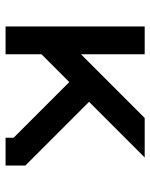

<svg xmlns="http://www.w3.org/2000/svg" viewBox="55 -595 540 690"><g transform="rotate(90 325.0 -250.0)"><path d="M475 -29 275 -229 175 -129V0H75V-500H175V-271L404 -500H546L346 -300L575 -71V0H475Z"/></g></svg>

Font: Monoikos Medium
Style: Regular
Weight: 500
Designer: Brian Krent
Version: Version 0.088